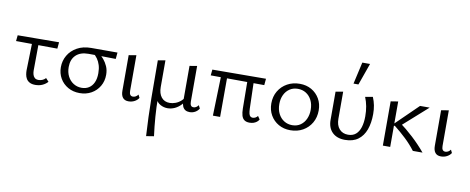

<svg xmlns="http://www.w3.org/2000/svg" viewBox="-79 -1084 4275 1746"><g transform="rotate(10 2059.0 -211.0)"><path d="M10.5 -357.3 16 -411.5 397.6 -414.2 392.2 -354.5ZM150.8 -111.1 158.5 -408.7H217L214.7 -121.5Q214.7 -104.3 219.2 -86.4Q223.7 -68.5 236.2 -56.3Q248.7 -44.1 272.7 -44.1Q289.9 -44.1 307.6 -51.2Q325.4 -58.4 338.1 -73.1L365.2 -43.7Q347.5 -22.5 318 -8.6Q288.5 5.2 251.5 5.2Q218.9 5.2 198.5 -6Q178.1 -17.2 167.8 -35.2Q157.5 -53.2 154.2 -73.4Q150.8 -93.5 150.8 -111.1Z M660.5 8.5Q600.6 8.5 553.4 -18.3Q506.2 -45.1 479.5 -91.1Q452.9 -137.1 452.9 -194.5Q452.9 -253.8 481.9 -303.6Q510.8 -353.5 565.3 -383.8Q619.7 -414.2 695.5 -414.2H937L931.5 -354.5Q867.8 -355.6 804.6 -356.5Q741.5 -357.3 679.7 -357.3Q604.5 -357.3 563.6 -317.7Q522.8 -278.2 522.8 -208.1Q522.8 -159.1 542.2 -121.6Q561.6 -84.2 595.5 -63Q629.3 -41.9 670.8 -41.9Q708.9 -41.9 737.6 -60Q766.3 -78.2 782.2 -113.1Q798.2 -148.1 798.2 -198.3Q798.2 -240.6 788.3 -272.8Q778.5 -305 761.1 -329.5Q743.8 -353.9 721 -371.7L772.6 -378.9Q795.5 -361.5 818 -335.2Q840.4 -308.9 855.6 -274.7Q870.8 -240.5 870.8 -196.6Q870.8 -138 843.3 -91.3Q815.7 -44.5 768.5 -18Q721.2 8.5 660.5 8.5Z M1111.5 5.2Q1076.9 5.2 1059.1 -16.5Q1041.3 -38.3 1041.3 -80.2V-408.7L1110.6 -420.2V-90.5Q1110.6 -67.7 1118.9 -55.9Q1127.2 -44.1 1144.7 -44.1Q1157.4 -44.1 1169.8 -51Q1182.2 -58 1191.9 -71.3L1205.8 -42.8Q1192.3 -21.4 1167.3 -8.1Q1142.4 5.2 1111.5 5.2Z M1325.1 289Q1314.5 114.5 1312.5 -59.9Q1310.5 -234.2 1310.5 -408.7L1378.8 -420.2V-173.9Q1378.8 -114.4 1406.4 -80Q1434 -45.7 1483.8 -45.7Q1508.9 -45.7 1536.4 -55.8Q1563.8 -65.8 1587.9 -87.4Q1612 -109 1625.5 -143.7L1644.3 -127.8Q1625.9 -83.8 1598.3 -54.1Q1570.7 -24.5 1538.5 -9.6Q1506.4 5.2 1472.4 5.2Q1437.4 5.2 1406.7 -11.5Q1376 -28.1 1360.3 -63.6L1371.1 -73.9Q1370.9 10.5 1377.7 100.2Q1384.5 189.9 1396.1 277.5ZM1676 5.2Q1652.4 5.2 1636.2 -4.7Q1620.1 -14.5 1611.6 -33.7Q1603.2 -52.9 1603.2 -80.2V-408.7L1671.5 -420.2V-90.5Q1671.5 -67.7 1679.3 -55.9Q1687.1 -44.1 1703.7 -44.1Q1715.5 -44.1 1727.4 -51Q1739.4 -58 1748.2 -71.3L1763.2 -42.8Q1750.6 -21.4 1727.7 -8.1Q1704.7 5.2 1676 5.2Z M1891.1 0 1902.9 -408.7H1958.6L1957.7 0ZM1808.1 -357.3 1813.5 -411.5 2308.4 -414.2 2302.9 -354.5ZM2148.1 -111.1 2144.9 -408.7H2202.3L2210.4 -121.5Q2211.4 -92 2215.8 -74.9Q2220.3 -57.8 2229.1 -51Q2238 -44.1 2250.4 -44.1Q2262.2 -44.1 2274.6 -50.2Q2287.1 -56.3 2295.9 -68.4L2316 -39Q2307.9 -25.3 2295.5 -15.6Q2283 -6 2266.6 -0.4Q2250.3 5.2 2229.6 5.2Q2199 5.2 2181.1 -8.1Q2163.2 -21.4 2155.9 -47.3Q2148.5 -73.2 2148.1 -111.1Z M2606 8.5Q2545.2 8.5 2497.4 -18.9Q2449.6 -46.2 2422.3 -93.8Q2394.9 -141.5 2394.9 -202.1Q2394.9 -266.5 2424.4 -316.2Q2453.8 -365.9 2504.9 -394.3Q2556 -422.6 2620.5 -422.6Q2681.3 -422.6 2728.5 -395.6Q2775.7 -368.5 2803.1 -321.4Q2830.5 -274.3 2830.5 -213.1Q2830.5 -149.3 2801.6 -99Q2772.6 -48.8 2722 -20.2Q2671.5 8.5 2606 8.5ZM2615.3 -39.7Q2660.3 -39.7 2692.3 -62.5Q2724.3 -85.2 2741.1 -123.1Q2757.9 -161 2757.9 -206Q2757.9 -257.6 2738.5 -295.4Q2719.2 -333.2 2686.2 -353.8Q2653.2 -374.5 2611.2 -374.5Q2567.2 -374.5 2534.7 -352.5Q2502.2 -330.5 2484.9 -293.4Q2467.5 -256.3 2467.5 -209.7Q2467.5 -158.1 2487.1 -119.8Q2506.7 -81.5 2540.3 -60.6Q2573.8 -39.7 2615.3 -39.7Z M3111.2 8.5Q3036.7 8.5 2994.2 -33Q2951.7 -74.5 2951.7 -147.7V-408.7L3020 -420.2V-170.6Q3020 -110.5 3049.9 -76.5Q3079.8 -42.5 3130.7 -42.5Q3174.3 -42.5 3202.1 -66.3Q3229.9 -90.1 3243.4 -133.2Q3256.9 -176.4 3256.9 -234.3Q3256.9 -282.6 3248.9 -326Q3240.8 -369.4 3224.8 -408.3L3294.2 -420.6Q3309.6 -384.1 3316.9 -346.7Q3324.1 -309.4 3324.1 -267.5Q3324.1 -185.4 3301.5 -123.1Q3278.8 -60.8 3231.9 -26.2Q3185 8.5 3111.2 8.5ZM3099.8 -509.1 3145.5 -711H3216.9L3145.2 -509.1Z M3737.4 0Q3695.7 -54.8 3644.8 -103Q3593.9 -151.2 3537.2 -195.8H3522.1V-210.6L3731 -414.2H3819.8L3570.2 -192V-239Q3640.7 -187.4 3706 -127Q3771.3 -66.6 3826.8 0ZM3460.5 0V-408.7L3528.3 -419.6V0Z M3996.5 5.2Q3961.9 5.2 3944.1 -16.5Q3926.3 -38.3 3926.3 -80.2V-408.7L3995.6 -420.2V-90.5Q3995.6 -67.7 4003.9 -55.9Q4012.2 -44.1 4029.7 -44.1Q4042.4 -44.1 4054.8 -51Q4067.2 -58 4076.9 -71.3L4090.8 -42.8Q4077.3 -21.4 4052.3 -8.1Q4027.4 5.2 3996.5 5.2Z"/></g></svg>

Font: Ysabeau
Style: Bold
Weight: 700
Designer: Christian Thalmann (Catharsis Fonts)
Version: Version 2.000;gftools[0.9.27.dev2+g8671c4b]